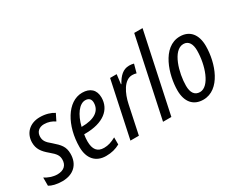

<svg xmlns="http://www.w3.org/2000/svg" viewBox="-109 -1173 1956 1597"><g transform="rotate(-30 869.5 -375.0)"><path d="M117 10C225 10 290 -53 290 -155C290 -224 260 -255 202 -306C153 -345 141 -368 141 -403C141 -448 172 -478 221 -478C260 -478 294 -465 322 -446L354 -510C322 -531 275 -546 220 -546C120 -546 59 -481 59 -394C59 -334 87 -295 140 -251C193 -207 207 -185 207 -147C207 -92 172 -60 110 -60C68 -60 21 -78 -6 -97V-18C20 -2 64 10 117 10Z M538 10C591 10 632 -1 672 -23V-91C629 -68 597 -57 557 -57C493 -57 463 -96 463 -173C463 -194 465 -217 469 -238H479C654 -238 747 -316 747 -431C747 -505 702 -546 626 -546C483 -546 382 -368 382 -165C382 -55 440 10 538 10ZM485 -302H481C507 -408 561 -479 617 -479C654 -479 670 -458 670 -426C670 -347 604 -302 485 -302Z M776 0H857L914 -270C933 -362 982 -465 1060 -465C1075 -465 1087 -463 1100 -459L1122 -540C1108 -544 1093 -546 1078 -546C1019 -546 980 -507 946 -445H942L953 -536H890Z M1089 0H1169L1331 -760H1251Z M1473 9C1636 9 1713 -204 1713 -368C1713 -480 1658 -545 1564 -545C1392 -545 1323 -310 1323 -166C1323 -54 1379 9 1473 9ZM1480 -60C1430 -60 1404 -97 1404 -164C1404 -283 1456 -476 1558 -476C1609 -476 1631 -432 1631 -373C1631 -233 1572 -60 1480 -60Z"/></g></svg>

Font: Noto Sans Condensed
Style: Italic
Weight: 400
Width: 3
Italic angle: -12°
Designer: Monotype Design Team
Foundry: Monotype Imaging Inc.
Version: Version 2.013